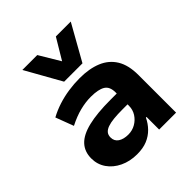

<svg xmlns="http://www.w3.org/2000/svg" viewBox="-210 -913 1066 1066"><g transform="rotate(-45 322.5 -380.0)"><path d="M256 11Q200 11 155 -10.5Q110 -32 84.5 -69Q59 -106 59 -153Q59 -206 91 -240.5Q123 -275 191 -291.5Q259 -308 366 -308H435V-223H375Q335 -223 305.5 -220Q276 -217 256.5 -210Q237 -203 227 -191Q217 -179 217 -160Q217 -131 239.5 -116Q262 -101 299 -101Q330 -101 356 -116Q382 -131 398 -156Q414 -181 414 -213V-317Q414 -363 385.5 -380Q357 -397 299 -397Q259 -397 214.5 -386Q170 -375 119 -349L79 -455Q116 -475 156.5 -488Q197 -501 240.5 -507.5Q284 -514 329 -514Q404 -514 458.5 -491.5Q513 -469 542.5 -421Q572 -373 572 -295V0H439V-99H434Q419 -67 394.5 -42Q370 -17 336.5 -3Q303 11 256 11ZM254 -561 136 -771H253L326 -649L399 -771H516L398 -561Z"/></g></svg>

Font: Nunito Sans 7pt ExtraBold
Style: Regular
Weight: 800
Designer: Vernon Adams
Foundry: Vernon Adams
Version: Version 3.101;gftools[0.9.27]